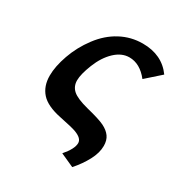

<svg xmlns="http://www.w3.org/2000/svg" viewBox="-171 -666 941 990"><g transform="rotate(30 300.0 -171.0)"><path d="M195.8 -204.6Q195.8 -168.5 221.2 -146Q246.6 -123.5 314.9 -106Q392.6 -86.9 423.1 -71.8Q453.6 -56.6 469 -34.9Q484.4 -13.2 484.4 20Q484.4 61.5 460 107.4Q435.5 153.3 397.9 195.8L317.9 159.7Q362.8 107.9 362.8 73.7Q362.8 59.6 351.6 48.3Q340.3 37.1 317.4 28.3Q294.4 19.5 217.3 3.9Q132.8 -13.2 97.2 -52.7Q61.5 -92.3 61.5 -155.3Q61.5 -210 86.2 -279.8Q110.8 -349.6 157 -411.1Q203.1 -472.7 264.4 -505.4Q325.7 -538.1 395.5 -538.1Q510.3 -538.1 570.3 -454.6L484.4 -378.4Q434.6 -441.9 371.1 -441.9Q325.7 -441.9 285.6 -404.1Q245.6 -366.2 220.7 -303.5Q195.8 -240.7 195.8 -204.6Z"/></g></svg>

Font: Cousine
Style: Bold Italic
Weight: 700
Italic angle: -12°
Monospace: yes
Designer: Steve Matteson
Foundry: Ascender Corporation
Version: Version 1.20